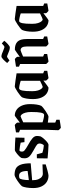

<svg xmlns="http://www.w3.org/2000/svg" viewBox="884 -1570 868 2676"><g transform="rotate(-90 1318.0 -232.0)"><path d="M35 -203Q35 -252 42 -295Q49 -338 60 -359Q71 -374 104 -399.5Q137 -425 170.5 -444Q204 -463 217 -463Q272 -463 307 -445Q342 -427 361 -377.5Q380 -328 380 -238L144 -218Q144 -163 158.5 -130Q173 -97 193 -83Q213 -69 231 -69L365 -74V-29Q330 -17 276 -3.5Q222 10 208 10Q161 10 121.5 -14Q82 -38 58.5 -86Q35 -134 35 -203ZM273 -281Q273 -399 211 -400H203Q187 -400 174 -395Q162 -391 154 -351.5Q146 -312 146 -264Z M448 -3 450 -152 505 -153 526 -76Q548 -68 580.5 -61.5Q613 -55 628 -55Q636 -55 646 -75.5Q656 -96 656 -111Q656 -135 640.5 -149Q625 -163 577 -189Q565 -195 559 -199Q497 -233 473.5 -259Q450 -285 450 -321Q450 -355 456 -371Q473 -397 511.5 -428Q550 -459 567 -459Q602 -459 656.5 -456.5Q711 -454 739 -451L736 -325H675L668 -378Q660 -381 616.5 -388Q573 -395 563 -395Q543 -395 543 -357Q543 -339 558 -325.5Q573 -312 591 -301Q609 -290 616 -286L640 -272Q695 -242 728 -214Q761 -186 761 -151Q761 -125 754 -98Q738 -68 698 -29Q658 10 636 10Q614 10 548.5 5.5Q483 1 448 -3Z M841 147 847 -17V-387L811 -401V-443Q836 -448 871 -454Q906 -460 912 -460Q917 -460 932 -445.5Q947 -431 947 -425V-389L966 -403Q974 -409 1007.5 -434.5Q1041 -460 1045 -460Q1088 -460 1124.5 -436Q1161 -412 1183 -363.5Q1205 -315 1205 -246Q1205 -196 1198.5 -154.5Q1192 -113 1181 -91Q1164 -68 1105.5 -29Q1047 10 1028 10Q1023 10 973 4Q965 2 947 0V104L987 120V165Q961 170 928 175Q895 180 877 182Q872 182 856.5 167Q841 152 841 147ZM1095 -232Q1095 -280 1085 -313.5Q1075 -347 1060.5 -363Q1046 -379 1034 -379Q1030 -379 1002 -366Q974 -353 951 -342V-73Q976 -64 1012 -56.5Q1048 -49 1060 -52Q1077 -56 1086 -96.5Q1095 -137 1095 -232Z M1275 -208Q1275 -255 1282 -295.5Q1289 -336 1300 -359Q1317 -382 1375.5 -421Q1434 -460 1453 -460Q1464 -460 1531 -450.5Q1598 -441 1634 -435V-64L1669 -50V-7Q1578 10 1568 10Q1564 10 1548.5 -5Q1533 -20 1533 -25V-61Q1442 10 1435 10Q1391 10 1354.5 -14.5Q1318 -39 1296.5 -88Q1275 -137 1275 -208ZM1530 -108V-377Q1506 -386 1469.5 -393.5Q1433 -401 1421 -399Q1403 -395 1394 -354Q1385 -313 1385 -217Q1385 -169 1395.5 -136Q1406 -103 1420.5 -87Q1435 -71 1446 -71Q1456 -71 1530 -108Z M1764 -25V-386L1727 -401V-443Q1821 -459 1831 -459Q1836 -459 1850 -444.5Q1864 -430 1864 -425V-390Q1893 -412 1927 -435.5Q1961 -459 1965 -459Q2038 -459 2075 -422.5Q2112 -386 2112 -295V-65L2148 -50V-8Q2055 10 2046 10Q2041 10 2024.5 -5Q2008 -20 2008 -25V-295Q2008 -379 1956 -379Q1951 -379 1929.5 -370Q1908 -361 1898 -357Q1888 -352 1868 -344V-65L1903 -50V-8Q1810 10 1800 10Q1795 10 1779.5 -5Q1764 -20 1764 -25ZM1905 -555Q1875 -568 1868 -568Q1857 -568 1813 -534L1778 -566Q1799 -593 1826 -619.5Q1853 -646 1869 -646Q1885 -646 1905.5 -639Q1926 -632 1956 -619Q1994 -604 2001 -604Q2008 -604 2024 -616.5Q2040 -629 2051 -641L2088 -607Q2073 -586 2042.5 -557.5Q2012 -529 1995 -529Q1975 -529 1953.5 -536Q1932 -543 1905 -555Z M2214 -208Q2214 -255 2221 -295.5Q2228 -336 2239 -359Q2256 -382 2314.5 -421Q2373 -460 2392 -460Q2403 -460 2470 -450.5Q2537 -441 2573 -435V-64L2608 -50V-7Q2517 10 2507 10Q2503 10 2487.5 -5Q2472 -20 2472 -25V-61Q2381 10 2374 10Q2330 10 2293.5 -14.5Q2257 -39 2235.5 -88Q2214 -137 2214 -208ZM2469 -108V-377Q2445 -386 2408.5 -393.5Q2372 -401 2360 -399Q2342 -395 2333 -354Q2324 -313 2324 -217Q2324 -169 2334.5 -136Q2345 -103 2359.5 -87Q2374 -71 2385 -71Q2395 -71 2469 -108Z"/></g></svg>

Font: Grenze Medium
Style: Regular
Weight: 500
Designer: Renata Polastri
Foundry: Omnibus-Type
Version: Version 1.002; ttfautohint (v1.8)